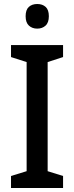

<svg xmlns="http://www.w3.org/2000/svg" viewBox="-20 -939 371 959"><path d="M295 0H35V-60L113 -84V-629L35 -654V-714H295V-654L218 -629V-84L295 -60ZM166 -919Q192 -919 208 -904.5Q224 -890 224 -858Q224 -826 207.5 -811Q191 -796 166 -796Q141 -796 124.5 -811Q108 -826 108 -858Q108 -890 124 -904.5Q140 -919 166 -919Z"/></svg>

Font: Noto Sans Tamil SemiCondensed Medium
Style: Regular
Weight: 500
Width: 4
Designer: Jelle Bosma - Monotype Design Team
Foundry: Monotype Imaging Inc.
Version: Version 2.004; ttfautohint (v1.8.4.7-5d5b)